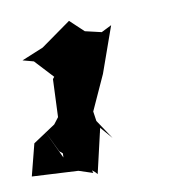

<svg xmlns="http://www.w3.org/2000/svg" viewBox="-101 -874 672 697"><g transform="rotate(-10 235.0 -526.0)"><path d="M189 -250 154 -377 239 -391 207 -611 142 -683 38 -696 165 -559 80 -448 -3 -393 -33 -276 137 -267ZM87 -730 7 -697 144 -660 104 -611 92 -324 39 -436 81 -349 197 -251 204 -243 242 -407 280 -363 220 -453 286 -598 346 -767 308 -748 248 -762 198 -809Z"/></g></svg>

Font: Asimov Silicon
Style: Regular
Weight: 400
Designer: Google
Version: Version 2.000980; 2014